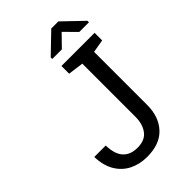

<svg xmlns="http://www.w3.org/2000/svg" viewBox="-269 -1001 1108 1108"><g transform="rotate(-45 285.5 -447.0)"><path d="M245.6 10.3Q186.5 10.3 138.4 -13.2Q90.3 -36.6 61.3 -84Q32.2 -131.3 29.3 -202.6L30.3 -205.6H122.6Q124.5 -133.8 155.5 -100.1Q186.5 -66.4 244.1 -66.4Q304.7 -66.4 333 -104.2Q361.3 -142.1 361.3 -201.7V-635.3L266.6 -647.9V-710.9H537.1V-648.9L457.5 -635.3V-201.7Q457.5 -106 403.6 -47.9Q349.6 10.3 245.6 10.3ZM257.8 -776.9V-789.6L377.9 -905.3H436L557.1 -789.1V-776.9H478.5L406.7 -849.1L335.9 -776.9Z"/></g></svg>

Font: Roboto Slab
Style: Regular
Weight: 400
Designer: Google
Version: Version 2.000; ttfautohint (v1.8.1.43-b0c9)